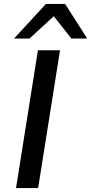

<svg xmlns="http://www.w3.org/2000/svg" viewBox="-20 -962 466 982"><path d="M62 0 174 -705H287L175 0ZM52 -765 215 -942H313L426 -765H345L255 -879L131 -765Z"/></svg>

Font: Nunito Sans 10pt SemiExpanded SemiBold
Style: Italic
Weight: 600
Width: 6
Italic angle: -9°
Designer: Vernon Adams
Foundry: Vernon Adams
Version: Version 3.101;gftools[0.9.27]